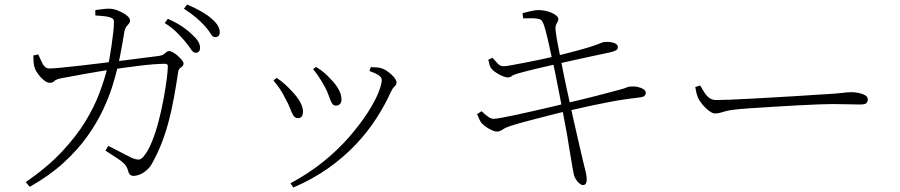

<svg xmlns="http://www.w3.org/2000/svg" viewBox="-20 -790 4020 858"><path d="M855 -554Q843 -554 833 -570Q823 -586 807 -605Q791 -624 769.5 -645.5Q748 -667 716 -687L730 -706Q768 -689 794 -671.5Q820 -654 837 -637Q857 -619 865.5 -605Q874 -591 874 -576Q874 -565 868.5 -559.5Q863 -554 855 -554ZM576 -4Q568 -4 561.5 -9.5Q555 -15 552 -28Q547 -47 533.5 -60Q520 -73 499 -86Q478 -99 451 -117L464 -138Q482 -129 503.5 -118Q525 -107 543 -97.5Q561 -88 570 -84Q590 -76 600.5 -77Q611 -78 622 -91Q642 -115 659 -157Q676 -199 689 -249Q702 -299 711 -348Q720 -397 725 -436Q730 -475 730 -494Q730 -505 718 -505Q696 -505 664 -502.5Q632 -500 597.5 -495.5Q563 -491 532.5 -487Q502 -483 481 -480Q456 -476 421.5 -470.5Q387 -465 352.5 -458.5Q318 -452 290.5 -447Q263 -442 252 -440Q229 -435 222.5 -427.5Q216 -420 202 -420Q190 -420 175.5 -432Q161 -444 150 -459.5Q139 -475 136 -484Q131 -497 130 -513Q129 -529 129 -542L151 -547Q159 -528 170 -506Q181 -484 200 -484Q216 -484 252.5 -487.5Q289 -491 337.5 -496.5Q386 -502 438.5 -508.5Q491 -515 541 -521Q591 -527 630.5 -532.5Q670 -538 690 -540Q704 -542 711 -547Q718 -552 723.5 -557Q729 -562 736 -562Q742 -562 753 -556Q764 -550 774.5 -540.5Q785 -531 792.5 -522Q800 -513 800 -507Q800 -498 795 -494Q790 -490 784 -485Q778 -480 776 -467Q767 -407 757 -352.5Q747 -298 734 -248.5Q721 -199 703.5 -153.5Q686 -108 663 -66Q652 -44 636 -30Q620 -16 604.5 -10Q589 -4 576 -4ZM95 24Q193 -44 257 -112.5Q321 -181 361 -246.5Q401 -312 423.5 -372Q446 -432 459 -483Q464 -500 469 -527.5Q474 -555 478.5 -586.5Q483 -618 486 -644.5Q489 -671 489 -684Q490 -698 486.5 -703.5Q483 -709 470 -713Q457 -717 438 -718.5Q419 -720 406 -721V-745Q421 -747 441 -749.5Q461 -752 473 -751Q485 -751 500 -745.5Q515 -740 529 -732.5Q543 -725 552 -716Q561 -707 561 -699Q561 -690 556 -684.5Q551 -679 544.5 -670.5Q538 -662 535 -644Q532 -626 527 -596.5Q522 -567 516 -537Q510 -507 505 -487Q497 -453 482 -404.5Q467 -356 440 -298.5Q413 -241 370 -180.5Q327 -120 264 -62.5Q201 -5 113 45ZM941 -624Q930 -624 920.5 -640.5Q911 -657 894 -675Q876 -695 855 -712.5Q834 -730 802 -751L816 -770Q853 -754 880 -738.5Q907 -723 924 -708Q944 -691 953 -676Q962 -661 962 -646Q962 -635 956.5 -629.5Q951 -624 941 -624Z M1278 29Q1360 -15 1425.5 -68Q1491 -121 1539.5 -177Q1588 -233 1621 -283.5Q1654 -334 1670 -373.5Q1686 -413 1686 -432Q1686 -443 1674.5 -452Q1663 -461 1631 -473L1637 -490Q1647 -489 1658 -489Q1669 -489 1681 -486Q1693 -483 1705 -475.5Q1717 -468 1728 -458Q1739 -448 1745.5 -438.5Q1752 -429 1752 -422Q1752 -411 1743.5 -404Q1735 -397 1727 -380Q1701 -322 1662.5 -262Q1624 -202 1571 -145.5Q1518 -89 1448.5 -39.5Q1379 10 1291 48ZM1312 -262Q1299 -262 1291.5 -273Q1284 -284 1277 -304Q1270 -324 1255 -350Q1244 -373 1230.5 -393Q1217 -413 1202 -430L1216 -442Q1235 -430 1252.5 -414Q1270 -398 1283 -384Q1309 -357 1321.5 -333.5Q1334 -310 1334 -291Q1334 -278 1328.5 -270Q1323 -262 1312 -262ZM1481 -318Q1469 -318 1462.5 -330Q1456 -342 1449.5 -361.5Q1443 -381 1431 -403Q1424 -416 1416 -429Q1408 -442 1399 -455Q1390 -468 1379 -481L1392 -491Q1414 -478 1431 -463Q1448 -448 1463 -431Q1482 -411 1494 -389Q1506 -367 1506 -345Q1506 -332 1499 -325Q1492 -318 1481 -318Z M2585 37Q2578 37 2569.5 30Q2561 23 2554.5 13Q2548 3 2545 -7Q2543 -15 2539 -37Q2535 -59 2530.5 -88Q2526 -117 2521 -145Q2517 -173 2509.5 -213Q2502 -253 2493.5 -298Q2485 -343 2476.5 -386Q2468 -429 2461 -464Q2454 -499 2449 -518Q2442 -550 2434 -587Q2426 -624 2418 -654Q2410 -684 2403 -695Q2398 -704 2382 -706.5Q2366 -709 2348.5 -708.5Q2331 -708 2318 -708L2315 -731Q2332 -736 2353.5 -740.5Q2375 -745 2385 -745Q2402 -745 2418 -741.5Q2434 -738 2447 -732Q2460 -726 2467.5 -719Q2475 -712 2475 -705Q2475 -697 2471 -691Q2467 -685 2464 -676.5Q2461 -668 2463 -652Q2467 -621 2472 -595.5Q2477 -570 2486 -524Q2498 -460 2513 -391.5Q2528 -323 2542 -259Q2556 -195 2568 -145Q2580 -95 2586 -68Q2593 -39 2597.5 -21Q2602 -3 2602 14Q2602 21 2598.5 29Q2595 37 2585 37ZM2199 -202Q2192 -202 2179.5 -207.5Q2167 -213 2154 -221.5Q2141 -230 2132 -240Q2127 -246 2122.5 -256Q2118 -266 2112 -280L2132 -293Q2150 -276 2162.5 -267.5Q2175 -259 2185 -259Q2195 -259 2222.5 -264Q2250 -269 2287.5 -277Q2325 -285 2366 -294.5Q2407 -304 2444 -312.5Q2481 -321 2506 -328Q2533 -334 2570 -343Q2607 -352 2644.5 -361.5Q2682 -371 2711 -379Q2740 -387 2752 -390Q2774 -396 2780 -399Q2786 -402 2793 -403Q2813 -405 2829.5 -401.5Q2846 -398 2856 -391Q2866 -384 2866 -375Q2866 -368 2861 -362.5Q2856 -357 2841 -355Q2809 -351 2779.5 -347Q2750 -343 2715 -336.5Q2680 -330 2632 -320Q2584 -310 2515 -294Q2479 -286 2433 -274Q2387 -262 2342.5 -250.5Q2298 -239 2267 -229Q2238 -220 2226 -211Q2214 -202 2199 -202ZM2248 -444Q2240 -444 2225.5 -450Q2211 -456 2197.5 -465Q2184 -474 2178 -481Q2171 -489 2168 -498.5Q2165 -508 2162 -523L2181 -532Q2192 -519 2203.5 -506.5Q2215 -494 2231 -494Q2240 -494 2265 -498.5Q2290 -503 2323.5 -509.5Q2357 -516 2393 -523.5Q2429 -531 2459 -538Q2498 -548 2539 -558.5Q2580 -569 2616 -580Q2647 -590 2659.5 -595.5Q2672 -601 2679 -602Q2689 -603 2700 -602.5Q2711 -602 2720 -599.5Q2729 -597 2735 -592Q2741 -587 2741 -579Q2741 -569 2730.5 -564Q2720 -559 2706 -556Q2676 -550 2631 -540Q2586 -530 2541.5 -520.5Q2497 -511 2468 -504Q2419 -493 2373 -482Q2327 -471 2292 -461Q2272 -455 2266 -449.5Q2260 -444 2248 -444Z M3175 -283Q3164 -283 3148 -295Q3132 -307 3118.5 -323.5Q3105 -340 3099 -354Q3094 -367 3091.5 -377.5Q3089 -388 3087 -401L3109 -408Q3118 -392 3127.5 -377Q3137 -362 3149.5 -352.5Q3162 -343 3180 -343Q3201 -343 3242 -344.5Q3283 -346 3335 -349Q3387 -352 3441.5 -355Q3496 -358 3545 -361Q3594 -364 3628 -366.5Q3662 -369 3672 -369Q3722 -372 3744.5 -375Q3767 -378 3786 -378Q3801 -378 3818 -374.5Q3835 -371 3846.5 -364Q3858 -357 3858 -346Q3858 -336 3852 -329.5Q3846 -323 3823 -323Q3798 -323 3769.5 -324Q3741 -325 3698 -325Q3681 -325 3638.5 -323.5Q3596 -322 3541 -319Q3486 -316 3430.5 -312.5Q3375 -309 3329.5 -306Q3284 -303 3262 -300Q3237 -297 3222.5 -293Q3208 -289 3198 -286Q3188 -283 3175 -283Z"/></svg>

Font: Noto Serif KR ExtraLight
Style: Regular
Weight: 200
Designer: Ryoko NISHIZUKA 西塚涼子 (kana & ideographs); Frank Grießhammer (Latin, Greek & Cyrillic); Wenlong ZHANG 张文龙 (bopomofo); San
Foundry: Adobe
Version: Version 2.002-H1;hotconv 1.1.0;makeotfexe 2.6.0